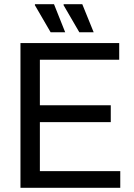

<svg xmlns="http://www.w3.org/2000/svg" viewBox="-20 -890 636 910"><path d="M77 0V-686H545V-607H169V-391H505V-311H169V-79H550V0ZM356 -737 281 -866 282 -870H370L424 -737ZM220 -737 145 -866 146 -870H236L289 -737Z"/></svg>

Font: Archivo SemiCondensed
Style: Regular
Weight: 400
Width: 4
Designer: Hector Gatti
Foundry: Omnibus-Type
Version: Version 2.001